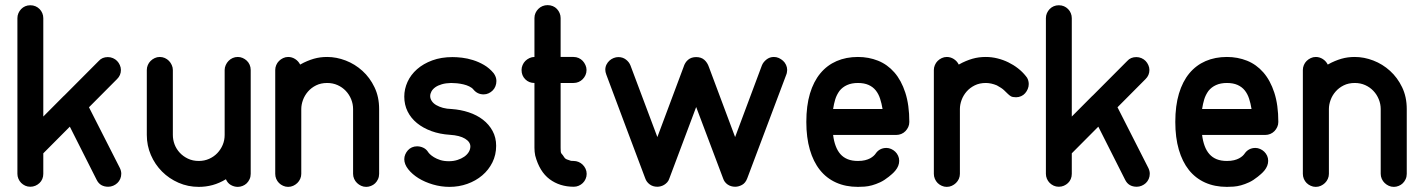

<svg xmlns="http://www.w3.org/2000/svg" viewBox="-20 -729 5556 749"><path d="M47.9 -658.2Q47.9 -668.5 51.8 -677.5Q55.7 -686.5 62.5 -693.6Q69.3 -700.7 78.4 -704.6Q87.4 -708.5 98.1 -708.5Q109.4 -708.5 118.4 -704.6Q127.4 -700.7 134.3 -693.8Q141.1 -687 145 -677.7Q148.9 -668.5 148.9 -658.2V-274.4L227.1 -353Q231 -356.9 232.4 -357.9L365.2 -491.2Q378.4 -506.3 400.9 -506.3Q411.1 -506.3 420.7 -502.2Q430.2 -498 436.8 -491.2Q443.4 -484.4 447.5 -475.1Q451.7 -465.8 451.7 -456.1Q451.7 -435.1 436.5 -420.4L327.1 -310.5L447.8 -73.2Q453.1 -62 453.1 -51.3Q453.1 -40.5 449 -31Q444.8 -21.5 437.7 -14.9Q430.7 -8.3 421.4 -4.4Q412.1 -0.5 402.3 -0.5Q386.7 -0.5 375.2 -7.1Q363.8 -13.7 356.9 -27.8L252.4 -234.9L148.9 -130.9V-50.8Q148.9 -40 145 -30.8Q141.1 -21.5 134 -14.9Q127 -8.3 117.9 -4.4Q108.9 -0.5 98.1 -0.5Q87.4 -0.5 78.4 -4.6Q69.3 -8.8 62.5 -15.6Q55.7 -22.5 51.8 -31.7Q47.9 -41 47.9 -50.8V-151.9V-354.5Z M861.3 -29.8Q835.4 -14.2 809.3 -7.1Q783.2 0 755.4 0Q713.4 0 676.5 -16.1Q639.6 -32.2 612.1 -59.8Q584.5 -87.4 568.6 -124.3Q552.7 -161.1 552.7 -202.6V-456.1Q552.7 -465.8 556.6 -475.1Q560.5 -484.4 567.4 -491.2Q574.2 -498 583.5 -502.4Q592.8 -506.8 603 -506.8Q613.8 -506.8 623 -502.7Q632.3 -498.5 639.2 -491.5Q646 -484.4 650.1 -475.1Q654.3 -465.8 654.3 -456.1V-202.6Q654.3 -183.6 661.1 -165.5Q668 -147.5 681.2 -133.3Q694.3 -119.1 713.1 -110.1Q731.9 -101.1 755.4 -101.1Q777.3 -101.1 795.9 -109.4Q814.5 -117.7 827.9 -131.8Q841.3 -146 848.9 -164.1Q856.4 -182.1 856.4 -202.6V-456.1Q856.4 -465.8 860.6 -475.1Q864.7 -484.4 871.6 -491.5Q878.4 -498.5 887.7 -502.7Q897 -506.8 907.7 -506.8Q917.5 -506.8 926.5 -502.9Q935.5 -499 942.6 -492.4Q949.7 -485.8 953.9 -476.3Q958 -466.8 958 -456.1V-202.6V-50.8Q958 -39.6 953.6 -30Q949.2 -20.5 942.4 -13.9Q935.5 -7.3 926.3 -3.7Q917 0 907.7 0Q893.6 0 880.6 -7.3Q867.7 -14.6 861.3 -29.8Z M1150.9 -477.1Q1165.5 -485.4 1178.5 -490.7Q1191.4 -496.1 1204.1 -499.8Q1216.8 -503.4 1229.5 -505.1Q1242.2 -506.8 1256.3 -506.8Q1292.5 -506.8 1328.6 -492.9Q1364.7 -479 1393.8 -452.6Q1422.9 -426.3 1440.9 -388.7Q1459 -351.1 1459 -303.7V-50.8Q1459 -39.6 1454.6 -30Q1450.2 -20.5 1443.4 -13.9Q1436.5 -7.3 1427.2 -3.7Q1418 0 1408.7 0Q1397.9 0 1388.9 -4.2Q1379.9 -8.3 1372.8 -15.1Q1365.7 -22 1361.6 -31.2Q1357.4 -40.5 1357.4 -50.8V-303.7Q1357.4 -323.2 1349.9 -341.8Q1342.3 -360.4 1328.9 -374.5Q1315.4 -388.7 1296.9 -397Q1278.3 -405.3 1256.3 -405.3Q1231.9 -405.3 1213.1 -396Q1194.3 -386.7 1181.4 -371.8Q1168.5 -356.9 1161.9 -338.9Q1155.3 -320.8 1155.3 -303.7V-50.8Q1155.3 -40.5 1151.1 -31.2Q1147 -22 1139.9 -15.1Q1132.8 -8.3 1123.8 -4.2Q1114.7 0 1104 0Q1093.8 0 1084.5 -4.2Q1075.2 -8.3 1068.4 -15.1Q1061.5 -22 1057.6 -31.2Q1053.7 -40.5 1053.7 -50.8V-303.7V-456.1Q1053.7 -465.8 1057.6 -475.1Q1061.5 -484.4 1068.4 -491.2Q1075.2 -498 1084.5 -502.4Q1093.8 -506.8 1104 -506.8Q1118.7 -506.8 1131.3 -498.8Q1144 -490.7 1150.9 -477.1Z M1905.8 -443.4Q1916.5 -428.7 1916.5 -413.1Q1916.5 -402.3 1912.8 -392.8Q1909.2 -383.3 1902.1 -376.2Q1895 -369.1 1886 -365Q1877 -360.8 1866.7 -360.8Q1842.3 -360.8 1826.7 -379.9Q1821.3 -386.7 1810.8 -391.8Q1800.3 -397 1787.8 -399.9Q1775.4 -402.8 1762.7 -404.1Q1750 -405.3 1739.7 -405.3Q1719.2 -404.8 1703.9 -400.4Q1688.5 -396 1678.2 -388.7Q1668 -381.3 1663.1 -372.3Q1658.2 -363.3 1658.2 -354Q1658.2 -344.2 1664.3 -335Q1670.4 -325.7 1681.6 -319.1Q1692.9 -312.5 1708 -308.3Q1723.1 -304.2 1741.7 -303.7Q1776.9 -301.3 1808.6 -290.8Q1840.3 -280.3 1864 -262Q1887.7 -243.7 1901.6 -218Q1915.5 -192.4 1915.5 -160.2Q1915.5 -125 1900.9 -95.5Q1886.2 -65.9 1861.1 -44.7Q1835.9 -23.4 1803 -11.7Q1770 0 1733.4 0Q1700.7 0 1668.9 -9.3Q1637.2 -18.6 1612.5 -33.9Q1587.9 -49.3 1572.5 -68.8Q1557.1 -88.4 1557.1 -107.9Q1557.1 -117.7 1561 -126.7Q1564.9 -135.7 1571.3 -142.8Q1577.6 -149.9 1586.9 -154.1Q1596.2 -158.2 1606.9 -158.2Q1619.6 -158.2 1631.1 -152.8Q1642.6 -147.5 1649.9 -136.2Q1651.4 -133.3 1657 -127.7Q1662.6 -122.1 1672.9 -115.7Q1683.1 -109.4 1697.5 -104.7Q1711.9 -100.1 1731 -100.1Q1749 -100.1 1764.4 -105Q1779.8 -109.9 1791 -117.7Q1802.2 -125.5 1808.6 -136Q1814.9 -146.5 1814.9 -157.7Q1814.9 -175.3 1794.2 -188Q1773.4 -200.7 1735.4 -203.1Q1695.8 -205.6 1663.1 -217.5Q1630.4 -229.5 1606.7 -248.8Q1583 -268.1 1570.1 -294.2Q1557.1 -320.3 1557.1 -352.1Q1557.1 -381.8 1569.8 -409.7Q1582.5 -437.5 1606.9 -459Q1631.3 -480.5 1666.3 -493.4Q1701.2 -506.3 1745.6 -506.3Q1761.7 -506.3 1782.5 -503.9Q1803.2 -501.5 1825.2 -494.6Q1847.2 -487.8 1868.2 -475.6Q1889.2 -463.4 1905.8 -443.4Z M2064.9 -658.7Q2064.9 -669.4 2069.1 -678.5Q2073.2 -687.5 2080.1 -694.3Q2086.9 -701.2 2096.2 -705.1Q2105.5 -709 2116.2 -709Q2127 -709 2136.5 -705.1Q2146 -701.2 2152.6 -694.1Q2159.2 -687 2163.1 -678Q2167 -668.9 2167 -658.7V-506.8H2217.3Q2228 -506.8 2237.3 -502.7Q2246.6 -498.5 2253.2 -491.5Q2259.8 -484.4 2263.9 -475.1Q2268.1 -465.8 2268.1 -456.1Q2268.1 -444.8 2263.9 -435.8Q2259.8 -426.8 2252.9 -419.9Q2246.1 -413.1 2237.1 -409.2Q2228 -405.3 2217.3 -405.3H2167V-152.3Q2167 -143.1 2167.5 -138.4Q2168 -133.8 2169.2 -131.6Q2170.4 -129.4 2171.9 -127.9Q2173.3 -126.5 2175.3 -124Q2179.7 -117.7 2181.6 -114.7Q2183.6 -111.8 2186.3 -109.9Q2189 -107.9 2193.4 -106.4Q2197.8 -105 2207.5 -101.6Q2209.5 -101.1 2217.8 -101.1Q2227.5 -101.1 2236.6 -97.4Q2245.6 -93.8 2252.7 -86.9Q2259.8 -80.1 2264.2 -70.8Q2268.6 -61.5 2268.6 -50.8Q2268.6 -40 2264.4 -30.8Q2260.3 -21.5 2253.4 -14.9Q2246.6 -8.3 2237.5 -4.4Q2228.5 -0.5 2218.3 -0.5Q2163.6 -0.5 2124 -30Q2084.5 -59.6 2067.9 -122.1Q2064.9 -136.7 2064.9 -152.3V-405.3Q2043.5 -405.3 2029.1 -419.7Q2014.6 -434.1 2014.6 -456.1Q2014.6 -465.8 2018.6 -475.1Q2022.5 -484.4 2029.3 -491.2Q2036.1 -498 2045.4 -502.4Q2054.7 -506.8 2064.9 -506.8Z M2345.2 -438Q2341.3 -448.2 2341.3 -457Q2341.3 -467.8 2345.9 -477.1Q2350.6 -486.3 2357.7 -492.7Q2364.7 -499 2374 -502.7Q2383.3 -506.3 2392.1 -506.3Q2409.2 -506.3 2421.6 -496.8Q2434.1 -487.3 2439.5 -473.6L2544.4 -194.3L2646.5 -467.3Q2651.9 -485.4 2664.3 -495.8Q2676.8 -506.3 2695.8 -506.3Q2715.3 -506.3 2727.5 -495.6Q2739.7 -484.9 2745.6 -467.3L2847.7 -194.3L2952.1 -473.6Q2957 -486.3 2969.7 -496.6Q2982.4 -506.8 2999 -506.8Q3009.3 -506.8 3018.3 -502.7Q3027.3 -498.5 3034.7 -491.9Q3042 -485.4 3046.4 -475.8Q3050.8 -466.3 3050.8 -456.1Q3050.3 -451.7 3049.8 -447Q3049.3 -442.4 3047.4 -438L2895 -33.2Q2888.2 -15.1 2874.8 -7.8Q2861.3 -0.5 2848.1 -0.5Q2831.1 -0.5 2818.4 -9.3Q2805.7 -18.1 2800.8 -33.2L2695.8 -311.5L2591.3 -33.2Q2588.4 -23.9 2582.8 -17.8Q2577.1 -11.7 2570.6 -7.8Q2564 -3.9 2557.1 -2.2Q2550.3 -0.5 2544.4 -0.5Q2526.9 -0.5 2514.4 -9.8Q2502 -19 2497.1 -33.2L2420.9 -235.8Z M3397 -131.3Q3403.8 -141.1 3414.3 -146.5Q3424.8 -151.9 3438 -151.9Q3447.3 -151.9 3456.3 -147.9Q3465.3 -144 3472.4 -137.2Q3479.5 -130.4 3483.6 -121.3Q3487.8 -112.3 3487.8 -101.6Q3487.8 -91.3 3483.9 -81.8Q3480 -72.3 3473.6 -64.5Q3467.3 -56.6 3460 -50.3Q3452.6 -43.9 3447.3 -39.6Q3429.7 -25.4 3413.3 -17.8Q3397 -10.3 3381.8 -6.1Q3366.7 -2 3352.8 -1Q3338.9 0 3326.7 0Q3279.3 0 3241.7 -16.8Q3204.1 -33.7 3178.5 -65.9Q3152.8 -98.1 3139.2 -145.3Q3125.5 -192.4 3125.5 -253.4Q3125.5 -316.4 3139.6 -363.8Q3153.8 -411.1 3180.2 -442.9Q3206.5 -474.6 3243.7 -490.7Q3280.8 -506.8 3326.7 -506.8Q3368.7 -506.8 3405.3 -492.2Q3441.9 -477.5 3469 -446.5Q3496.1 -415.5 3511.7 -367.4Q3527.3 -319.3 3527.3 -253.4Q3527.3 -242.7 3523.2 -233.6Q3519 -224.6 3512.2 -217.5Q3505.4 -210.4 3496.1 -206.5Q3486.8 -202.6 3476.6 -202.6H3230Q3232.9 -178.7 3240 -159.7Q3247.1 -140.6 3258.5 -127.7Q3270 -114.7 3286.9 -107.9Q3303.7 -101.1 3326.7 -101.1Q3342.8 -101.1 3354.5 -104Q3366.2 -106.9 3374.3 -111.3Q3382.3 -115.7 3387.9 -120.8Q3393.6 -126 3397 -131.3ZM3254.9 -374.5Q3243.7 -358.9 3238.3 -341.3Q3232.9 -323.7 3230 -303.7H3422.9Q3419.4 -325.2 3413.3 -344Q3407.2 -362.8 3396.2 -376.5Q3385.3 -390.1 3368.2 -397.7Q3351.1 -405.3 3326.7 -405.3Q3302.2 -405.3 3284.4 -397.2Q3266.6 -389.2 3254.9 -374.5Z M3720.2 -477.1Q3734.9 -485.4 3747.8 -490.7Q3760.7 -496.1 3773.4 -499.8Q3786.1 -503.4 3798.8 -505.1Q3811.5 -506.8 3825.7 -506.8Q3848.6 -506.8 3871.1 -501.2Q3893.6 -495.6 3913.6 -485.8Q3933.6 -476.1 3951.2 -462.4Q3968.8 -448.7 3981.9 -432.1Q3987.8 -425.8 3990.5 -417.5Q3993.2 -409.2 3993.2 -401.4Q3993.2 -391.1 3989.3 -381.8Q3985.4 -372.6 3979 -365.2Q3972.7 -357.9 3963.4 -353.8Q3954.1 -349.6 3943.8 -349.6Q3930.2 -349.6 3923.8 -353.3Q3917.5 -356.9 3911.4 -363Q3905.3 -369.1 3896.5 -377.4Q3887.7 -385.7 3868.7 -396Q3846.2 -405.3 3825.7 -405.3Q3801.3 -405.3 3782.5 -396Q3763.7 -386.7 3750.7 -371.8Q3737.8 -356.9 3731.2 -338.9Q3724.6 -320.8 3724.6 -303.7V-50.8Q3724.6 -40.5 3720.5 -31.2Q3716.3 -22 3709.2 -15.1Q3702.1 -8.3 3693.1 -4.2Q3684.1 0 3673.3 0Q3663.1 0 3653.8 -4.2Q3644.5 -8.3 3637.7 -15.1Q3630.9 -22 3627 -31.2Q3623 -40.5 3623 -50.8V-303.7V-456.1Q3623 -465.8 3627 -475.1Q3630.9 -484.4 3637.7 -491.2Q3644.5 -498 3653.8 -502.4Q3663.1 -506.8 3673.3 -506.8Q3688 -506.8 3700.7 -498.8Q3713.4 -490.7 3720.2 -477.1Z M4060.1 -658.2Q4060.1 -668.5 4064 -677.5Q4067.9 -686.5 4074.7 -693.6Q4081.5 -700.7 4090.6 -704.6Q4099.6 -708.5 4110.4 -708.5Q4121.6 -708.5 4130.6 -704.6Q4139.6 -700.7 4146.5 -693.8Q4153.3 -687 4157.2 -677.7Q4161.1 -668.5 4161.1 -658.2V-274.4L4239.3 -353Q4243.2 -356.9 4244.6 -357.9L4377.4 -491.2Q4390.6 -506.3 4413.1 -506.3Q4423.3 -506.3 4432.9 -502.2Q4442.4 -498 4449 -491.2Q4455.6 -484.4 4459.7 -475.1Q4463.9 -465.8 4463.9 -456.1Q4463.9 -435.1 4448.7 -420.4L4339.4 -310.5L4460 -73.2Q4465.3 -62 4465.3 -51.3Q4465.3 -40.5 4461.2 -31Q4457 -21.5 4450 -14.9Q4442.9 -8.3 4433.6 -4.4Q4424.3 -0.5 4414.6 -0.5Q4398.9 -0.5 4387.5 -7.1Q4376 -13.7 4369.1 -27.8L4264.6 -234.9L4161.1 -130.9V-50.8Q4161.1 -40 4157.2 -30.8Q4153.3 -21.5 4146.2 -14.9Q4139.2 -8.3 4130.1 -4.4Q4121.1 -0.5 4110.4 -0.5Q4099.6 -0.5 4090.6 -4.6Q4081.5 -8.8 4074.7 -15.6Q4067.9 -22.5 4064 -31.7Q4060.1 -41 4060.1 -50.8V-151.9V-354.5Z M4836.4 -131.3Q4843.3 -141.1 4853.8 -146.5Q4864.3 -151.9 4877.4 -151.9Q4886.7 -151.9 4895.8 -147.9Q4904.8 -144 4911.9 -137.2Q4918.9 -130.4 4923.1 -121.3Q4927.2 -112.3 4927.2 -101.6Q4927.2 -91.3 4923.3 -81.8Q4919.4 -72.3 4913.1 -64.5Q4906.7 -56.6 4899.4 -50.3Q4892.1 -43.9 4886.7 -39.6Q4869.1 -25.4 4852.8 -17.8Q4836.4 -10.3 4821.3 -6.1Q4806.2 -2 4792.2 -1Q4778.3 0 4766.1 0Q4718.8 0 4681.2 -16.8Q4643.6 -33.7 4617.9 -65.9Q4592.3 -98.1 4578.6 -145.3Q4564.9 -192.4 4564.9 -253.4Q4564.9 -316.4 4579.1 -363.8Q4593.3 -411.1 4619.6 -442.9Q4646 -474.6 4683.1 -490.7Q4720.2 -506.8 4766.1 -506.8Q4808.1 -506.8 4844.7 -492.2Q4881.3 -477.5 4908.4 -446.5Q4935.5 -415.5 4951.2 -367.4Q4966.8 -319.3 4966.8 -253.4Q4966.8 -242.7 4962.6 -233.6Q4958.5 -224.6 4951.7 -217.5Q4944.8 -210.4 4935.5 -206.5Q4926.3 -202.6 4916 -202.6H4669.4Q4672.4 -178.7 4679.4 -159.7Q4686.5 -140.6 4698 -127.7Q4709.5 -114.7 4726.3 -107.9Q4743.2 -101.1 4766.1 -101.1Q4782.2 -101.1 4793.9 -104Q4805.7 -106.9 4813.7 -111.3Q4821.8 -115.7 4827.4 -120.8Q4833 -126 4836.4 -131.3ZM4694.3 -374.5Q4683.1 -358.9 4677.7 -341.3Q4672.4 -323.7 4669.4 -303.7H4862.3Q4858.9 -325.2 4852.8 -344Q4846.7 -362.8 4835.7 -376.5Q4824.7 -390.1 4807.6 -397.7Q4790.5 -405.3 4766.1 -405.3Q4741.7 -405.3 4723.9 -397.2Q4706.1 -389.2 4694.3 -374.5Z M5159.7 -477.1Q5174.3 -485.4 5187.3 -490.7Q5200.2 -496.1 5212.9 -499.8Q5225.6 -503.4 5238.3 -505.1Q5251 -506.8 5265.1 -506.8Q5301.3 -506.8 5337.4 -492.9Q5373.5 -479 5402.6 -452.6Q5431.6 -426.3 5449.7 -388.7Q5467.8 -351.1 5467.8 -303.7V-50.8Q5467.8 -39.6 5463.4 -30Q5459 -20.5 5452.1 -13.9Q5445.3 -7.3 5436 -3.7Q5426.8 0 5417.5 0Q5406.7 0 5397.7 -4.2Q5388.7 -8.3 5381.6 -15.1Q5374.5 -22 5370.4 -31.2Q5366.2 -40.5 5366.2 -50.8V-303.7Q5366.2 -323.2 5358.6 -341.8Q5351.1 -360.4 5337.6 -374.5Q5324.2 -388.7 5305.7 -397Q5287.1 -405.3 5265.1 -405.3Q5240.7 -405.3 5221.9 -396Q5203.1 -386.7 5190.2 -371.8Q5177.2 -356.9 5170.7 -338.9Q5164.1 -320.8 5164.1 -303.7V-50.8Q5164.1 -40.5 5159.9 -31.2Q5155.8 -22 5148.7 -15.1Q5141.6 -8.3 5132.6 -4.2Q5123.5 0 5112.8 0Q5102.5 0 5093.3 -4.2Q5084 -8.3 5077.1 -15.1Q5070.3 -22 5066.4 -31.2Q5062.5 -40.5 5062.5 -50.8V-303.7V-456.1Q5062.5 -465.8 5066.4 -475.1Q5070.3 -484.4 5077.1 -491.2Q5084 -498 5093.3 -502.4Q5102.5 -506.8 5112.8 -506.8Q5127.4 -506.8 5140.1 -498.8Q5152.8 -490.7 5159.7 -477.1Z"/></svg>

Font: TGL 0-17
Style: Regular
Weight: 400
Designer: Peter Wiegel
Foundry: Peter Wiegel
Version: Version 1.003 2010